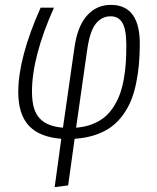

<svg xmlns="http://www.w3.org/2000/svg" viewBox="-20 -554 636 780"><path d="M430.2 -534.2Q550.8 -534.2 547.9 -368.2Q547.4 -326.2 544.2 -290.5Q541 -254.9 533.2 -216.6Q525.4 -178.2 512.9 -147.2Q500.5 -116.2 480 -87.6Q459.5 -59.1 432.6 -39.1Q405.8 -19 367.7 -6.1Q329.6 6.8 283.2 9.8L256.8 199.2L202.1 206.1L229 9.8Q140.1 2.9 97.2 -43.5Q54.2 -89.8 54.2 -180.2Q54.2 -318.8 145 -522.9H199.2Q109.9 -322.8 109.9 -182.1Q109.9 -143.6 117.7 -116.5Q125.5 -89.4 141.8 -72.5Q158.2 -55.7 180.9 -46.9Q203.6 -38.1 235.8 -35.2L282.2 -358.9Q293.9 -445.8 332.8 -490Q371.6 -534.2 430.2 -534.2ZM429.2 -487.8Q393.1 -487.8 368.9 -457.3Q344.7 -426.8 334 -350.1L289.1 -35.2Q325.7 -38.1 355.5 -49.8Q385.3 -61.5 406 -79.1Q426.8 -96.7 442.6 -122.1Q458.5 -147.5 468 -174.3Q477.5 -201.2 483.4 -235.1Q489.3 -269 491.2 -300.5Q493.2 -332 493.2 -369.1Q493.2 -433.6 477.5 -460.7Q461.9 -487.8 429.2 -487.8Z"/></svg>

Font: Fira Sans Compressed Light
Style: Italic
Weight: 300
Width: 3
Italic angle: -8°
Designer: Carrois Corporate & Edenspiekermann AG
Foundry: Carrois Corporate GbR & Edenspiekermann AG
Version: Version 4.203;PS 004.203;hotconv 1.0.88;makeotf.lib2.5.64775